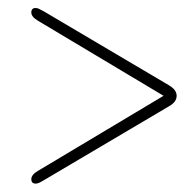

<svg xmlns="http://www.w3.org/2000/svg" viewBox="-20 -576 466 469"><path d="M56.5 -545.5Q56.5 -556.5 67 -556.5Q71.5 -556.5 76.2 -554Q81 -551.5 87.5 -548L393 -367.5Q411.5 -356.5 411.5 -342Q411.5 -327 393 -316.5L87.5 -136Q81 -132 76.2 -129.8Q71.5 -127.5 67 -127.5Q56.5 -127.5 56.5 -138.5Q56.5 -149 72.5 -158.5L379.5 -342L72.5 -525.5Q56.5 -535 56.5 -545.5Z"/></svg>

Font: Fraunces 144pt SuperSoft Thin
Style: Regular
Weight: 100
Version: Version 1.000;[0bf87f6ff]